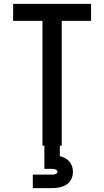

<svg xmlns="http://www.w3.org/2000/svg" viewBox="-20 -755 540 995"><path d="M200 0V-647H48V-735H452V-647H300V0ZM150 220V150H250Q254 150 258.5 149.5Q263 149 267 147.5Q271 146 274.5 143Q278 140 278 135Q278 131 274.5 127.5Q271 124 267 122.5Q263 121 258.5 120.5Q254 120 250 120H210V0H290V54Q304 58 317 64.5Q330 71 339.5 82Q349 93 353.5 107Q358 121 358 135Q358 155 349.5 173Q341 191 324.5 201.5Q308 212 288.5 216Q269 220 250 220Z"/></svg>

Font: Zed Sans Semibold
Style: Regular
Weight: 600
Designer: Belleve Invis
Foundry: Belleve Invis
Version: Version 1.0.0; ttfautohint (v1.8.4)